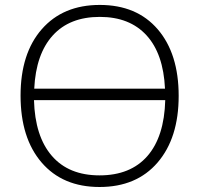

<svg xmlns="http://www.w3.org/2000/svg" viewBox="-20 -745 804 775"><path d="M701.2 -357.9Q701.2 -188 616.2 -89.1Q531.2 9.8 381.8 9.8Q232.9 9.8 147.9 -89.1Q63 -188 63 -358.9Q63 -529.3 148.7 -627.2Q234.4 -725.1 382.8 -725.1Q532.2 -725.1 616.7 -626.7Q701.2 -528.3 701.2 -357.9ZM381.8 -37.1Q506.8 -37.1 575 -115.2Q643.1 -193.4 647 -340.8H117.2Q121.1 -194.8 189.2 -116Q257.3 -37.1 381.8 -37.1ZM382.8 -676.8Q260.7 -676.8 192.9 -601.8Q125 -526.9 118.2 -387.2H646Q639.6 -527.8 571.5 -602.3Q503.4 -676.8 382.8 -676.8Z"/></svg>

Font: JBL Sans
Style: Light
Weight: 300
Version: Version 1.10